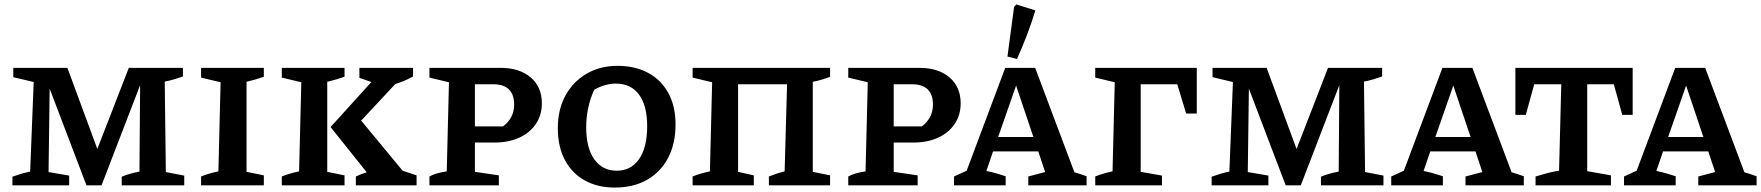

<svg xmlns="http://www.w3.org/2000/svg" viewBox="-20 -836 7943 866"><path d="M728 -60 811 -44V0H529V-39Q548 -47 568 -52.5Q588 -58 609 -62L612 -452L438 0H370L204 -436L199 -60L292 -44V0H36V-39Q56 -46 75.5 -52Q95 -58 116 -62L132 -466L40 -488V-530H284L419 -164L561 -530H805V-491Q788 -485 766.5 -478.5Q745 -472 723 -468Z M887 0V-40Q921 -54 965 -63L975 -465L887 -486V-530H1170V-490Q1154 -484 1137 -479Q1120 -474 1092 -467V-61L1170 -45V0Z M1251 0V-40Q1285 -54 1329 -63L1339 -465L1251 -486V-530H1534V-490Q1518 -484 1501 -479Q1484 -474 1456 -467V-61L1534 -45V0ZM1585 0V-40Q1609 -51 1634 -59L1471 -263L1655 -466L1601 -485V-530H1843V-491Q1803 -469 1763 -457L1609 -292L1796 -66L1859 -45V0Z M2237 -530Q2323 -530 2373.5 -487Q2424 -444 2424 -370Q2424 -317 2397 -277Q2370 -237 2322 -215Q2274 -193 2209 -193H2122V-61L2230 -45V0H1917V-40Q1931 -48 1949.5 -53.5Q1968 -59 1995 -63L2005 -465L1917 -486V-530ZM2204 -456H2122V-266H2249Q2299 -304 2299 -364Q2299 -456 2204 -456Z M2753 10Q2675 10 2617 -22.5Q2559 -55 2527.5 -115Q2496 -175 2496 -258Q2496 -343 2531 -406Q2566 -469 2626.5 -504Q2687 -539 2765 -539Q2845 -539 2904 -507Q2963 -475 2995 -415.5Q3027 -356 3027 -275Q3027 -188 2993.5 -124Q2960 -60 2898.5 -25Q2837 10 2753 10ZM2762 -66Q2826 -66 2862.5 -118.5Q2899 -171 2899 -267Q2899 -359 2862.5 -409Q2826 -459 2757 -459Q2734 -459 2709 -452Q2684 -445 2660 -431Q2624 -352 2624 -261Q2624 -169 2660.5 -117.5Q2697 -66 2762 -66Z M3309 -456V-61L3380 -45V0H3104V-40Q3138 -54 3182 -63L3192 -465L3104 -486V-530H3724V-490Q3707 -483 3687 -477Q3667 -471 3646 -467V-61L3724 -45V0H3448V-40Q3466 -47 3482.5 -52.5Q3499 -58 3519 -63L3530 -456Z M4126 -530Q4212 -530 4262.5 -487Q4313 -444 4313 -370Q4313 -317 4286 -277Q4259 -237 4211 -215Q4163 -193 4098 -193H4011V-61L4119 -45V0H3806V-40Q3820 -48 3838.5 -53.5Q3857 -59 3884 -63L3894 -465L3806 -486V-530ZM4093 -456H4011V-266H4138Q4188 -304 4188 -364Q4188 -456 4093 -456Z M4826 -59Q4840 -55 4850.5 -51.5Q4861 -48 4881 -41V0H4618V-40L4694 -60L4663 -153H4459L4429 -65Q4453 -60 4474 -54Q4495 -48 4516 -41V0H4283V-40L4340 -66L4514 -530H4649ZM4482 -218H4641L4563 -450ZM4567 -570 4524 -581 4554 -805 4564 -816 4650 -789Q4633 -733 4612 -678Q4591 -623 4567 -570Z M4920 0V-40Q4954 -54 4998 -63L5008 -465L4920 -486V-530H5378V-324H5330L5290 -456H5125V-61L5221 -44V0Z M6137 -60 6220 -44V0H5938V-39Q5957 -47 5977 -52.5Q5997 -58 6018 -62L6021 -452L5847 0H5779L5613 -436L5608 -60L5701 -44V0H5445V-39Q5465 -46 5484.5 -52Q5504 -58 5525 -62L5541 -466L5449 -488V-530H5693L5828 -164L5970 -530H6214V-491Q6197 -485 6175.5 -478.5Q6154 -472 6132 -468Z M6798 -59Q6812 -55 6822.5 -51.5Q6833 -48 6853 -41V0H6590V-40L6666 -60L6635 -153H6431L6401 -65Q6425 -60 6446 -54Q6467 -48 6488 -41V0H6255V-40L6312 -66L6486 -530H6621ZM6454 -218H6613L6535 -450Z M7344 -530V-318H7297L7259 -456H7139V-64L7246 -45V0H6906V-40Q6932 -48 6958.5 -55Q6985 -62 7012 -66L7022 -456H6900L6862 -318H6815V-530Z M7848 -59Q7862 -55 7872.5 -51.5Q7883 -48 7903 -41V0H7640V-40L7716 -60L7685 -153H7481L7451 -65Q7475 -60 7496 -54Q7517 -48 7538 -41V0H7305V-40L7362 -66L7536 -530H7671ZM7504 -218H7663L7585 -450Z"/></svg>

Font: Piazzolla SC SemiBold
Style: Regular
Weight: 600
Designer: Juan Pablo del Peral
Foundry: Huerta Tipografica
Version: Version 1.330